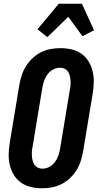

<svg xmlns="http://www.w3.org/2000/svg" viewBox="-20 -1001 540 1029"><path d="M206 8Q176 8 147 1.5Q118 -5 94.5 -21Q71 -37 55.5 -61.5Q40 -86 33 -114Q26 -142 26.5 -172.5Q27 -203 32 -234L84 -548Q89 -574 97 -599Q105 -624 120 -647.5Q135 -671 155.5 -690Q176 -709 200 -721Q224 -733 250.5 -738Q277 -743 303 -743Q333 -743 362.5 -736.5Q392 -730 415 -714Q438 -698 453.5 -673.5Q469 -649 476 -621Q483 -593 482.5 -562.5Q482 -532 477 -501L425 -187Q420 -161 412 -136Q404 -111 389 -87.5Q374 -64 353.5 -45Q333 -26 309 -14Q285 -2 258.5 3Q232 8 206 8ZM207 -97Q226 -97 244 -106.5Q262 -116 274 -132Q286 -148 292.5 -166.5Q299 -185 302 -204L354 -518Q357 -531 358 -544Q359 -557 358 -570Q357 -583 354 -595Q351 -607 344.5 -617Q338 -627 326.5 -632.5Q315 -638 302 -638Q283 -638 265 -628.5Q247 -619 235 -603Q223 -587 216.5 -568.5Q210 -550 207 -531L155 -217Q152 -204 151 -191Q150 -178 151 -165Q152 -152 155 -140Q158 -128 165 -118Q172 -108 183 -102.5Q194 -97 207 -97ZM234 -802 181 -844 295 -981H419L484 -839L422 -807L346 -911Z"/></svg>

Font: Iosevka Extrabold Oblique
Style: Regular
Weight: 800
Italic angle: -9°
Monospace: yes
Designer: Belleve Invis
Foundry: Belleve Invis
Version: Version 32.5.0; ttfautohint (v1.8.4)